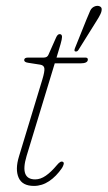

<svg xmlns="http://www.w3.org/2000/svg" viewBox="-20 -619 363 647"><path d="M116 -401 74.5 -407.5Q61.5 -409.5 61.5 -416.5Q61.5 -425 75 -425H127.5Q139 -425 143 -434L169 -492.5Q174 -504 181 -504Q189 -504 189 -494.5Q189 -487.5 184 -470L170.5 -425H267.5Q276 -425 276 -418.5Q276 -405.5 251 -405.5H164.5L69.5 -93Q46 -14.5 98.5 -14.5Q116.5 -14.5 134.2 -26.8Q152 -39 172.5 -63.5Q184.5 -78 192 -73.5Q196 -71.5 194.5 -65.5Q193 -59.5 189 -53Q169.5 -24.5 145.5 -8.5Q121.5 7.5 94.5 7.5Q55 7.5 42.8 -20.2Q30.5 -48 44 -92L122.5 -350.5Q131 -378.5 129.5 -388.8Q128 -399 116 -401ZM271.5 -553.5Q279 -572 284 -583Q289 -594 300.5 -598Q309 -600.5 315.2 -598Q321.5 -595.5 322.5 -590Q323.5 -582 318.5 -571.5Q313.5 -561 306 -549.5L244.5 -451Q240.5 -444.5 234.5 -445.5Q228.5 -446 232.5 -456.5Z"/></svg>

Font: Fraunces144ptSuperSoftThinItalic
Style: Italic
Weight: 100
Italic angle: -16°
Version: Version 1.000;[0bf87f6ff]